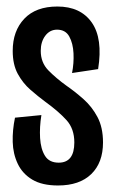

<svg xmlns="http://www.w3.org/2000/svg" viewBox="-20 -558 350 589"><path d="M158 11Q109 11 79 -7Q49 -25 34.5 -55.5Q20 -86 19 -122.5Q18 -159 26 -197L107 -205Q101 -168 103 -134.5Q105 -101 118 -80Q131 -59 160 -59Q208 -59 208 -121Q208 -163 184 -189.5Q160 -216 120 -245Q97 -262 73.5 -282.5Q50 -303 34.5 -331.5Q19 -360 19 -402Q19 -463 54.5 -500.5Q90 -538 156 -538Q227 -538 261.5 -489Q296 -440 281 -346L201 -334Q207 -364 205.5 -394.5Q204 -425 192.5 -446Q181 -467 155 -467Q133 -467 119 -448.5Q105 -430 105 -402Q105 -366 128.5 -342Q152 -318 184 -295Q210 -277 236 -254Q262 -231 279 -199Q296 -167 296 -121Q296 -59 260 -24Q224 11 158 11Z"/></svg>

Font: Bricolage Grotesque 96pt Condensed
Style: Regular
Weight: 400
Width: 3
Designer: Mathieu Triay
Foundry: Atelier Triay
Version: Version 1.001; ttfautohint (v1.8.4.7-5d5b);gftools[0.9.33.de